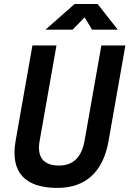

<svg xmlns="http://www.w3.org/2000/svg" viewBox="-20 -918 639 948"><path d="M263.2 9.8C402.8 9.8 489.3 -68.8 516.1 -222.7L599.1 -693.4H480.5L397.5 -222.7C383.3 -142.1 340.8 -100.6 271.5 -100.6C194.3 -100.6 161.1 -142.6 175.8 -222.7L258.8 -693.4H140.1L57.1 -222.7C30.3 -69.8 100.6 9.8 263.2 9.8ZM204.6 -771.5H338.4L397.9 -832.5L434.6 -771.5H561.5L461.9 -898.4H348.6Z"/></svg>

Font: Cascadia Code SemiBold
Style: Italic
Weight: 600
Italic angle: -10°
Monospace: yes
Designer: Aaron Bell
Foundry: Saja Typeworks
Version: Version 2404.023